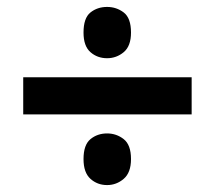

<svg xmlns="http://www.w3.org/2000/svg" viewBox="-20 -629 621 554"><path d="M289 -461Q261 -461 241 -478.5Q221 -496 221 -535Q221 -577 241 -593Q261 -609 289 -609Q316 -609 337 -593Q358 -577 358 -535Q358 -496 337 -478.5Q316 -461 289 -461ZM47 -299V-406H533V-299ZM289 -95Q261 -95 241 -113Q221 -131 221 -170Q221 -211 241 -227.5Q261 -244 289 -244Q316 -244 337 -227.5Q358 -211 358 -170Q358 -131 337 -113Q316 -95 289 -95Z"/></svg>

Font: Noto Sans Khmer UI
Style: Bold
Weight: 700
Designer: Danh Hong and the Monotype Design Team
Foundry: Monotype Imaging Inc.
Version: Version 2.002; ttfautohint (v1.8.4.7-5d5b)